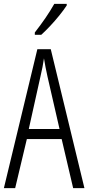

<svg xmlns="http://www.w3.org/2000/svg" viewBox="-20 -967 454 987"><path d="M356 0 297 -252H118L58 0H0L172 -714H241L414 0ZM224 -574Q218 -600 214 -622Q210 -644 206 -667Q200 -624 188 -574L128 -304H286ZM323 -939Q308 -916 285 -887.5Q262 -859 237 -832.5Q212 -806 192 -788H159V-800Q190 -840 214 -875Q238 -910 259 -947H323Z"/></svg>

Font: Noto Sans Lao UI ExtCond Light
Style: Regular
Weight: 300
Width: 2
Designer: Monotype Design Team
Foundry: Monotype Imaging Inc.
Version: Version 2.000; ttfautohint (v1.8.4.7-5d5b)